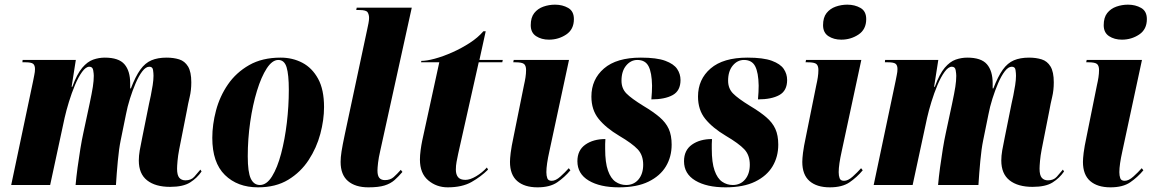

<svg xmlns="http://www.w3.org/2000/svg" viewBox="-20 -793 4940 823"><path d="M709 8Q646 8 610.5 -20Q575 -48 575 -105Q575 -125 579 -148.5Q583 -172 590 -205L619 -349Q622 -362 626.5 -383.5Q631 -405 634.5 -428Q638 -451 638 -468Q638 -479 636 -493Q634 -507 620 -507Q605 -507 590 -487.5Q575 -468 561.5 -436.5Q548 -405 537 -370Q526 -335 520 -303L497 -190Q490 -156 485 -102.5Q480 -49 477 0H304Q307 -34 312.5 -75Q318 -116 324.5 -155.5Q331 -195 337 -222L364 -348Q374 -395 378 -421Q382 -447 382 -468Q382 -477 379.5 -492Q377 -507 363 -507Q348 -507 332 -485Q316 -463 301.5 -428.5Q287 -394 275.5 -356.5Q264 -319 257 -288L195 0H28L122 -446Q124 -458 127 -471.5Q130 -485 130 -497Q130 -513 122 -519.5Q114 -526 89 -526H76L77 -536H305L287 -421H290Q310 -476 332.5 -502.5Q355 -529 379.5 -537.5Q404 -546 429 -546Q489 -546 513.5 -517.5Q538 -489 538 -436V-414H541Q561 -466 581.5 -494.5Q602 -523 629 -534.5Q656 -546 694 -546Q724 -546 748 -538.5Q772 -531 786 -508Q800 -485 800 -440Q800 -406 793 -377Q786 -348 781 -319L748 -152Q743 -126 741 -103.5Q739 -81 739 -70Q739 -42 748.5 -31Q758 -20 775 -20Q799 -20 812.5 -35Q826 -50 839 -66L844 -58Q825 -30 795 -11Q765 8 709 8Z M1086 10Q998 10 944 -43Q890 -96 890 -202Q890 -259 906 -319.5Q922 -380 957 -431Q992 -482 1048 -514Q1104 -546 1183 -546Q1234 -546 1276 -524Q1318 -502 1343.5 -455.5Q1369 -409 1369 -334Q1369 -279 1353 -219Q1337 -159 1303 -107Q1269 -55 1215.5 -22.5Q1162 10 1086 10ZM1094 0Q1123 0 1146 -37Q1169 -74 1185 -134.5Q1201 -195 1209.5 -266.5Q1218 -338 1218 -408Q1218 -473 1208.5 -504.5Q1199 -536 1173 -536Q1147 -536 1123.5 -500Q1100 -464 1081.5 -403.5Q1063 -343 1052.5 -270Q1042 -197 1042 -123Q1042 -55 1055 -27.5Q1068 0 1094 0Z M1559 10Q1503 10 1471.5 -17Q1440 -44 1440 -99Q1440 -118 1444 -144Q1448 -170 1458 -217L1554 -667Q1557 -680 1559.5 -693.5Q1562 -707 1562 -716Q1562 -730 1556 -740Q1550 -750 1521 -750H1507L1509 -760H1745L1610 -147Q1603 -117 1600.5 -95Q1598 -73 1598 -62Q1598 -40 1606 -30.5Q1614 -21 1630 -21Q1653 -21 1667.5 -34Q1682 -47 1698 -65L1705 -56Q1688 -36 1671 -21Q1654 -6 1628.5 2Q1603 10 1559 10Z M1899 10Q1851 10 1815.5 -20Q1780 -50 1780 -109Q1780 -127 1783 -149.5Q1786 -172 1790 -191L1863 -526H1785L1786 -532Q1809 -532 1844 -541.5Q1879 -551 1918.5 -568.5Q1958 -586 1993.5 -609Q2029 -632 2052 -659H2062L2035 -536H2135L2133 -526H2032L1944 -134Q1940 -115 1937 -99Q1934 -83 1934 -66Q1934 -45 1943.5 -33.5Q1953 -22 1975 -22Q1995 -22 2021 -37.5Q2047 -53 2067 -75L2072 -66Q2042 -36 2001.5 -13Q1961 10 1899 10Z M2333 -623Q2301 -623 2278 -638Q2255 -653 2255 -685Q2255 -718 2270 -737Q2285 -756 2309 -764.5Q2333 -773 2359 -773Q2391 -773 2415.5 -759Q2440 -745 2440 -711Q2440 -667 2407 -645Q2374 -623 2333 -623ZM2284 10Q2228 10 2197 -17Q2166 -44 2166 -99Q2166 -113 2169 -138Q2172 -163 2182 -210L2226 -428Q2230 -445 2232.5 -461.5Q2235 -478 2235 -493Q2235 -511 2226.5 -518.5Q2218 -526 2189 -526H2180L2182 -536H2419L2335 -145Q2322 -87 2322 -55Q2322 -40 2326 -29Q2330 -18 2345 -18Q2362 -18 2382 -36Q2402 -54 2418 -72L2425 -63Q2400 -33 2368.5 -11.5Q2337 10 2284 10Z M2633 10Q2552 10 2503.5 -19Q2455 -48 2455 -102Q2455 -149 2489 -173Q2523 -197 2575 -197Q2574 -186 2574 -175.5Q2574 -165 2574 -155Q2574 -96 2586 -62Q2598 -28 2618.5 -14Q2639 0 2664 0Q2697 0 2717 -24Q2737 -48 2737 -87Q2737 -128 2713.5 -153Q2690 -178 2634 -211Q2577 -245 2546 -283.5Q2515 -322 2515 -379Q2515 -453 2569 -499.5Q2623 -546 2727 -546Q2795 -546 2831.5 -532.5Q2868 -519 2882.5 -497.5Q2897 -476 2897 -450Q2897 -404 2863.5 -385.5Q2830 -367 2772 -367Q2775 -400 2775 -426Q2774 -482 2760 -509Q2746 -536 2712 -536Q2684 -536 2664 -512Q2644 -488 2644 -447Q2644 -414 2665 -392.5Q2686 -371 2738 -339Q2780 -314 2807 -291Q2834 -268 2846.5 -240.5Q2859 -213 2859 -173Q2859 -121 2834.5 -80Q2810 -39 2760 -14.5Q2710 10 2633 10Z M3090 10Q3009 10 2960.5 -19Q2912 -48 2912 -102Q2912 -149 2946 -173Q2980 -197 3032 -197Q3031 -186 3031 -175.5Q3031 -165 3031 -155Q3031 -96 3043 -62Q3055 -28 3075.5 -14Q3096 0 3121 0Q3154 0 3174 -24Q3194 -48 3194 -87Q3194 -128 3170.5 -153Q3147 -178 3091 -211Q3034 -245 3003 -283.5Q2972 -322 2972 -379Q2972 -453 3026 -499.5Q3080 -546 3184 -546Q3252 -546 3288.5 -532.5Q3325 -519 3339.5 -497.5Q3354 -476 3354 -450Q3354 -404 3320.5 -385.5Q3287 -367 3229 -367Q3232 -400 3232 -426Q3231 -482 3217 -509Q3203 -536 3169 -536Q3141 -536 3121 -512Q3101 -488 3101 -447Q3101 -414 3122 -392.5Q3143 -371 3195 -339Q3237 -314 3264 -291Q3291 -268 3303.5 -240.5Q3316 -213 3316 -173Q3316 -121 3291.5 -80Q3267 -39 3217 -14.5Q3167 10 3090 10Z M3586 -623Q3554 -623 3531 -638Q3508 -653 3508 -685Q3508 -718 3523 -737Q3538 -756 3562 -764.5Q3586 -773 3612 -773Q3644 -773 3668.5 -759Q3693 -745 3693 -711Q3693 -667 3660 -645Q3627 -623 3586 -623ZM3537 10Q3481 10 3450 -17Q3419 -44 3419 -99Q3419 -113 3422 -138Q3425 -163 3435 -210L3479 -428Q3483 -445 3485.5 -461.5Q3488 -478 3488 -493Q3488 -511 3479.5 -518.5Q3471 -526 3442 -526H3433L3435 -536H3672L3588 -145Q3575 -87 3575 -55Q3575 -40 3579 -29Q3583 -18 3598 -18Q3615 -18 3635 -36Q3655 -54 3671 -72L3678 -63Q3653 -33 3621.5 -11.5Q3590 10 3537 10Z M4406 8Q4343 8 4307.5 -20Q4272 -48 4272 -105Q4272 -125 4276 -148.5Q4280 -172 4287 -205L4316 -349Q4319 -362 4323.5 -383.5Q4328 -405 4331.5 -428Q4335 -451 4335 -468Q4335 -479 4333 -493Q4331 -507 4317 -507Q4302 -507 4287 -487.5Q4272 -468 4258.5 -436.5Q4245 -405 4234 -370Q4223 -335 4217 -303L4194 -190Q4187 -156 4182 -102.5Q4177 -49 4174 0H4001Q4004 -34 4009.5 -75Q4015 -116 4021.5 -155.5Q4028 -195 4034 -222L4061 -348Q4071 -395 4075 -421Q4079 -447 4079 -468Q4079 -477 4076.5 -492Q4074 -507 4060 -507Q4045 -507 4029 -485Q4013 -463 3998.5 -428.5Q3984 -394 3972.5 -356.5Q3961 -319 3954 -288L3892 0H3725L3819 -446Q3821 -458 3824 -471.5Q3827 -485 3827 -497Q3827 -513 3819 -519.5Q3811 -526 3786 -526H3773L3774 -536H4002L3984 -421H3987Q4007 -476 4029.5 -502.5Q4052 -529 4076.5 -537.5Q4101 -546 4126 -546Q4186 -546 4210.5 -517.5Q4235 -489 4235 -436V-414H4238Q4258 -466 4278.5 -494.5Q4299 -523 4326 -534.5Q4353 -546 4391 -546Q4421 -546 4445 -538.5Q4469 -531 4483 -508Q4497 -485 4497 -440Q4497 -406 4490 -377Q4483 -348 4478 -319L4445 -152Q4440 -126 4438 -103.5Q4436 -81 4436 -70Q4436 -42 4445.5 -31Q4455 -20 4472 -20Q4496 -20 4509.5 -35Q4523 -50 4536 -66L4541 -58Q4522 -30 4492 -11Q4462 8 4406 8Z M4789 -623Q4757 -623 4734 -638Q4711 -653 4711 -685Q4711 -718 4726 -737Q4741 -756 4765 -764.5Q4789 -773 4815 -773Q4847 -773 4871.5 -759Q4896 -745 4896 -711Q4896 -667 4863 -645Q4830 -623 4789 -623ZM4740 10Q4684 10 4653 -17Q4622 -44 4622 -99Q4622 -113 4625 -138Q4628 -163 4638 -210L4682 -428Q4686 -445 4688.5 -461.5Q4691 -478 4691 -493Q4691 -511 4682.5 -518.5Q4674 -526 4645 -526H4636L4638 -536H4875L4791 -145Q4778 -87 4778 -55Q4778 -40 4782 -29Q4786 -18 4801 -18Q4818 -18 4838 -36Q4858 -54 4874 -72L4881 -63Q4856 -33 4824.5 -11.5Q4793 10 4740 10Z"/></svg>

Font: Noto Serif Display ExtraCondensed Black
Style: Italic
Weight: 900
Width: 2
Italic angle: -12°
Designer: Monotype Design Team
Foundry: Monotype Imaging Inc.
Version: Version 2.009